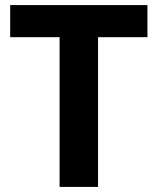

<svg xmlns="http://www.w3.org/2000/svg" viewBox="-20 -734 619 754"><path d="M365 0H214V-588H20V-714H559V-588H365Z"/></svg>

Font: Noto Sans Thaana
Style: Regular
Weight: 400
Designer: Monotype Design Team
Foundry: Monotype Imaging Inc.
Version: Version 2.001